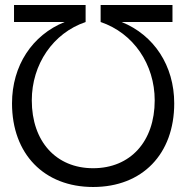

<svg xmlns="http://www.w3.org/2000/svg" viewBox="-20 -734 744 767"><path d="M352 13C549 13 676 -119 676 -321C676 -472 595 -594 466 -646H669V-714H382V-646C513 -602 598 -477 598 -333C598 -169 501 -62 352 -62C204 -62 107 -169 107 -333C107 -477 192 -602 322 -646V-714H36V-646H238C109 -594 28 -472 28 -321C28 -119 156 13 352 13Z"/></svg>

Font: Non Bureau Light
Style: Regular
Weight: 300
Designer: Jona Saucedo
Foundry: Non Foundry
Version: Version 1.000;FEAKit 1.0